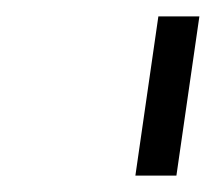

<svg xmlns="http://www.w3.org/2000/svg" viewBox="-20 -750 263 234"><path d="M195 -536 223 -730H173L145 -536Z"/></svg>

Font: Secuela ExtLt
Style: Italic
Weight: 200
Italic angle: -8°
Designer: Fernando Haro
Foundry: deFharo
Version: Version 1.704